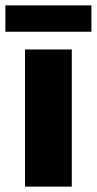

<svg xmlns="http://www.w3.org/2000/svg" viewBox="-47 -694 360 714"><path d="M46 0V-510H220V0ZM-27 -576V-674H293V-576Z"/></svg>

Font: Saira Semi Condensed ExtraBold
Style: Regular
Weight: 800
Width: 4
Designer: Hector Gatti with collaboration of the Omnibus-Type team
Foundry: Omnibus-Type
Version: Version 1.001; ttfautohint (v1.8)